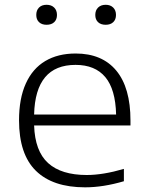

<svg xmlns="http://www.w3.org/2000/svg" viewBox="-20 -773 614 802"><path d="M525 -249H122.5Q126 -141.5 181 -91.8Q236 -42 342.5 -42Q410 -42 497.5 -67.5V-16Q411 9.5 335.5 9.5Q200.5 9.5 130 -59.5Q59.5 -128.5 59.5 -270.5Q59.5 -361.5 87.8 -424Q116 -486.5 169 -518Q222 -549.5 296 -549.5Q406.5 -549.5 465.8 -478Q525 -406.5 525 -269.5ZM122.5 -294.5H465Q462.5 -400 419.8 -451Q377 -502 295.5 -502Q127.5 -502 122.5 -294.5ZM131.5 -710.5Q131.5 -730 143 -741.5Q154.5 -753 174.5 -753Q194.5 -753 206.2 -741.5Q218 -730 218 -710.5Q218 -691.5 206.5 -680.5Q195 -669.5 174.5 -669.5Q154.5 -669.5 143 -680.5Q131.5 -691.5 131.5 -710.5ZM378 -710.5Q378 -730 389.8 -741.5Q401.5 -753 421.5 -753Q441 -753 452.8 -741.5Q464.5 -730 464.5 -710.5Q464.5 -691.5 453 -680.5Q441.5 -669.5 421.5 -669.5Q401 -669.5 389.5 -680.5Q378 -691.5 378 -710.5Z"/></svg>

Font: Encode Sans Expanded Light
Style: Regular
Weight: 300
Width: 7
Designer: Multiple Designers
Foundry: Impallari Type
Version: Version 2.000